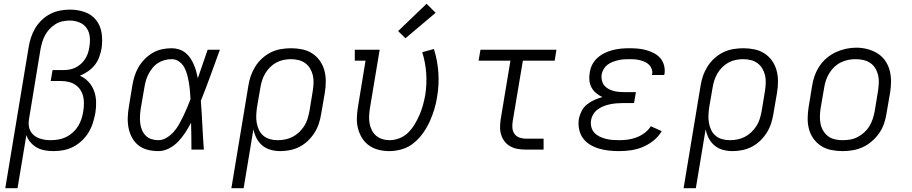

<svg xmlns="http://www.w3.org/2000/svg" viewBox="-20 -794 4840 1019"><path d="M8 205 132 -543Q136 -569 144.5 -595Q153 -621 167 -644.5Q181 -668 202 -688Q223 -708 247.5 -720.5Q272 -733 299 -738Q326 -743 352 -743Q392 -743 429.5 -730Q467 -717 490.5 -687Q514 -657 519.5 -617Q525 -577 519 -537Q515 -514 506.5 -491Q498 -468 483 -449Q468 -430 447 -415.5Q426 -401 404 -392Q430 -381 449.5 -360Q469 -339 479 -312Q489 -285 490 -254.5Q491 -224 486 -194Q481 -168 473 -142Q465 -116 450.5 -92Q436 -68 415 -48Q394 -28 369 -15Q344 -2 317 3Q290 8 264 8Q241 8 218 4Q195 0 175.5 -11Q156 -22 141.5 -39Q127 -56 120 -77L73 205ZM249 -50Q269 -50 290 -53.5Q311 -57 330.5 -66.5Q350 -76 366.5 -91Q383 -106 394.5 -124.5Q406 -143 412.5 -163.5Q419 -184 422 -204Q425 -224 425.5 -244.5Q426 -265 421 -284Q416 -303 405.5 -318.5Q395 -334 379 -344.5Q363 -355 343.5 -359.5Q324 -364 304 -364H249L259 -422H314Q330 -422 346.5 -424.5Q363 -427 379 -434.5Q395 -442 408.5 -454Q422 -466 431.5 -480.5Q441 -495 446.5 -511.5Q452 -528 454 -544Q459 -571 456.5 -597.5Q454 -624 440 -644.5Q426 -665 401.5 -675Q377 -685 351 -685Q332 -685 312.5 -681Q293 -677 275.5 -666.5Q258 -656 243.5 -640.5Q229 -625 219.5 -607.5Q210 -590 204.5 -571.5Q199 -553 195 -533L134 -162Q131 -145 132.5 -129Q134 -113 141 -99.5Q148 -86 160 -76Q172 -66 186.5 -60.5Q201 -55 217 -52.5Q233 -50 249 -50Z M820 8Q791 8 763.5 1Q736 -6 715 -22.5Q694 -39 681 -63Q668 -87 662.5 -114Q657 -141 658 -170Q659 -199 664 -228L682 -338Q686 -363 693.5 -388Q701 -413 714.5 -436.5Q728 -460 747.5 -480Q767 -500 790.5 -513.5Q814 -527 839.5 -532.5Q865 -538 891 -538Q911 -538 930 -532Q949 -526 964 -514Q979 -502 989.5 -486.5Q1000 -471 1008 -453Q1016 -435 1021 -416.5Q1026 -398 1030 -379Q1043 -417 1056 -454.5Q1069 -492 1082 -530H1147Q1122 -462 1097.5 -394Q1073 -326 1046 -259Q1051 -194 1054 -129.5Q1057 -65 1062 0H996Q996 -36 995.5 -72Q995 -108 994 -143Q980 -116 963.5 -90.5Q947 -65 925.5 -42.5Q904 -20 876.5 -6Q849 8 820 8ZM820 -50Q843 -50 865 -63.5Q887 -77 903 -95.5Q919 -114 931 -135.5Q943 -157 953.5 -179Q964 -201 973.5 -223.5Q983 -246 991 -268Q990 -290 988 -312Q986 -334 982.5 -355Q979 -376 973.5 -397Q968 -418 958 -436.5Q948 -455 930.5 -467.5Q913 -480 891 -480Q872 -480 853.5 -475Q835 -470 818.5 -459.5Q802 -449 789.5 -433.5Q777 -418 768 -400.5Q759 -383 754 -365Q749 -347 746 -328L727 -218Q724 -199 723 -179.5Q722 -160 724 -141.5Q726 -123 733 -105.5Q740 -88 752.5 -75Q765 -62 783 -56Q801 -50 820 -50Z M1208 205 1298 -338Q1302 -365 1311 -391Q1320 -417 1335 -441Q1350 -465 1371.5 -484.5Q1393 -504 1418.5 -516.5Q1444 -529 1471.5 -533.5Q1499 -538 1525 -538Q1555 -538 1584 -532Q1613 -526 1637 -510.5Q1661 -495 1677.5 -471.5Q1694 -448 1701.5 -420.5Q1709 -393 1709 -362.5Q1709 -332 1704 -302L1685 -192Q1681 -166 1673 -140.5Q1665 -115 1650.5 -91.5Q1636 -68 1615.5 -48Q1595 -28 1571 -15.5Q1547 -3 1520.5 2.5Q1494 8 1468 8Q1441 8 1416 1Q1391 -6 1372 -22Q1353 -38 1341.5 -60.5Q1330 -83 1325 -108L1273 205ZM1453 -50Q1474 -50 1494 -54Q1514 -58 1532.5 -67.5Q1551 -77 1567 -92Q1583 -107 1594.5 -125Q1606 -143 1612 -162.5Q1618 -182 1622 -202L1640 -312Q1643 -332 1644 -353Q1645 -374 1640.5 -393.5Q1636 -413 1626 -430Q1616 -447 1600.5 -458.5Q1585 -470 1565 -475Q1545 -480 1524 -480Q1505 -480 1485 -476Q1465 -472 1446.5 -462Q1428 -452 1413 -437Q1398 -422 1387.5 -404Q1377 -386 1371 -367Q1365 -348 1362 -329L1344 -225Q1341 -204 1340 -183Q1339 -162 1342.5 -142Q1346 -122 1354.5 -104Q1363 -86 1378 -73.5Q1393 -61 1412.5 -55.5Q1432 -50 1453 -50Z M2046 8Q2017 8 1989 1Q1961 -6 1938.5 -22Q1916 -38 1901.5 -61.5Q1887 -85 1880 -112.5Q1873 -140 1874 -169.5Q1875 -199 1880 -228L1920 -472H1863V-530H1995L1943 -218Q1940 -198 1939 -178Q1938 -158 1941.5 -139Q1945 -120 1953.5 -103Q1962 -86 1976 -74Q1990 -62 2008.5 -56Q2027 -50 2047 -50Q2074 -50 2100.5 -60.5Q2127 -71 2147 -91Q2167 -111 2181.5 -135.5Q2196 -160 2207 -185.5Q2218 -211 2225 -237Q2232 -263 2237 -290Q2246 -349 2242 -405.5Q2238 -462 2221 -517L2283 -534Q2302 -473 2306.5 -409.5Q2311 -346 2300 -281Q2295 -247 2285 -214Q2275 -181 2260.5 -149Q2246 -117 2225 -87.5Q2204 -58 2176 -35Q2148 -12 2113.5 -2Q2079 8 2046 8ZM2132 -591 2093 -629 2244 -774 2292 -726Z M2771 0Q2749 0 2728.5 -3.5Q2708 -7 2690 -16.5Q2672 -26 2659.5 -41.5Q2647 -57 2640.5 -76.5Q2634 -96 2634 -117Q2634 -138 2637 -159L2689 -472H2520L2530 -530H2933L2924 -472H2755L2701 -150Q2698 -132 2699.5 -114.5Q2701 -97 2710.5 -83.5Q2720 -70 2736.5 -64Q2753 -58 2771 -58H2865V0Z M3265 8Q3238 8 3211 5Q3184 2 3158.5 -5.5Q3133 -13 3111 -26.5Q3089 -40 3074 -60.5Q3059 -81 3053.5 -108Q3048 -135 3052 -162Q3056 -183 3066.5 -204Q3077 -225 3095 -239.5Q3113 -254 3134.5 -263.5Q3156 -273 3177 -279Q3159 -287 3144 -299.5Q3129 -312 3119.5 -329.5Q3110 -347 3108 -367.5Q3106 -388 3110 -409Q3113 -431 3123.5 -451.5Q3134 -472 3151.5 -487.5Q3169 -503 3190 -513Q3211 -523 3233 -528.5Q3255 -534 3276.5 -536Q3298 -538 3320 -538Q3343 -538 3366 -536Q3389 -534 3410 -528Q3431 -522 3450.5 -512Q3470 -502 3484 -486Q3498 -470 3504 -448Q3510 -426 3507 -404Q3506 -402 3506 -399.5Q3506 -397 3505 -396H3440Q3441 -397 3441 -398Q3441 -399 3441 -400Q3444 -414 3439 -427.5Q3434 -441 3424.5 -450.5Q3415 -460 3402.5 -465.5Q3390 -471 3376.5 -474.5Q3363 -478 3349 -479Q3335 -480 3320 -480Q3305 -480 3290.5 -479Q3276 -478 3261 -474.5Q3246 -471 3231.5 -465.5Q3217 -460 3204.5 -450.5Q3192 -441 3184 -427.5Q3176 -414 3173 -399Q3171 -384 3174 -369Q3177 -354 3185.5 -342.5Q3194 -331 3207 -323.5Q3220 -316 3234 -312Q3248 -308 3263.5 -306.5Q3279 -305 3294 -305H3355L3345 -247H3285Q3268 -247 3251 -245.5Q3234 -244 3217 -240.5Q3200 -237 3183.5 -230.5Q3167 -224 3152.5 -213.5Q3138 -203 3128.5 -187Q3119 -171 3117 -155Q3114 -137 3118.5 -119.5Q3123 -102 3134.5 -89.5Q3146 -77 3161.5 -69.5Q3177 -62 3194 -57.5Q3211 -53 3229 -51.5Q3247 -50 3265 -50Q3288 -50 3311.5 -53Q3335 -56 3357.5 -64.5Q3380 -73 3400.5 -88Q3421 -103 3434 -124L3492 -98Q3475 -69 3448 -47.5Q3421 -26 3390.5 -13.5Q3360 -1 3328.5 3.5Q3297 8 3265 8Z M3608 205 3698 -338Q3702 -365 3711 -391Q3720 -417 3735 -441Q3750 -465 3771.5 -484.5Q3793 -504 3818.5 -516.5Q3844 -529 3871.5 -533.5Q3899 -538 3925 -538Q3955 -538 3984 -532Q4013 -526 4037 -510.5Q4061 -495 4077.5 -471.5Q4094 -448 4101.5 -420.5Q4109 -393 4109 -362.5Q4109 -332 4104 -302L4085 -192Q4081 -166 4073 -140.5Q4065 -115 4050.5 -91.5Q4036 -68 4015.5 -48Q3995 -28 3971 -15.5Q3947 -3 3920.5 2.5Q3894 8 3868 8Q3841 8 3816 1Q3791 -6 3772 -22Q3753 -38 3741.5 -60.5Q3730 -83 3725 -108L3673 205ZM3853 -50Q3874 -50 3894 -54Q3914 -58 3932.5 -67.5Q3951 -77 3967 -92Q3983 -107 3994.5 -125Q4006 -143 4012 -162.5Q4018 -182 4022 -202L4040 -312Q4043 -332 4044 -353Q4045 -374 4040.5 -393.5Q4036 -413 4026 -430Q4016 -447 4000.5 -458.5Q3985 -470 3965 -475Q3945 -480 3924 -480Q3905 -480 3885 -476Q3865 -472 3846.5 -462Q3828 -452 3813 -437Q3798 -422 3787.5 -404Q3777 -386 3771 -367Q3765 -348 3762 -329L3744 -225Q3741 -204 3740 -183Q3739 -162 3742.5 -142Q3746 -122 3754.5 -104Q3763 -86 3778 -73.5Q3793 -61 3812.5 -55.5Q3832 -50 3853 -50Z M4451 8Q4421 8 4391.5 2Q4362 -4 4338 -19.5Q4314 -35 4297.5 -58Q4281 -81 4273.5 -109Q4266 -137 4266.5 -167.5Q4267 -198 4272 -228L4290 -338Q4294 -365 4303.5 -391.5Q4313 -418 4329 -442.5Q4345 -467 4367.5 -486Q4390 -505 4416 -517Q4442 -529 4469.5 -535Q4497 -541 4524 -541Q4555 -541 4583.5 -533.5Q4612 -526 4636.5 -511Q4661 -496 4677.5 -472.5Q4694 -449 4701.5 -421Q4709 -393 4709 -362.5Q4709 -332 4704 -302L4685 -192Q4681 -165 4672 -138.5Q4663 -112 4646.5 -88Q4630 -64 4607.5 -44.5Q4585 -25 4559 -13Q4533 -1 4505.5 3.5Q4478 8 4451 8ZM4452 -50Q4473 -50 4493 -53.5Q4513 -57 4532 -67Q4551 -77 4567 -91.5Q4583 -106 4594 -124Q4605 -142 4611.5 -162Q4618 -182 4622 -202L4640 -312Q4643 -333 4644 -354Q4645 -375 4640.5 -394.5Q4636 -414 4625.5 -431.5Q4615 -449 4598.5 -460Q4582 -471 4562 -475.5Q4542 -480 4521 -480Q4501 -480 4481 -476Q4461 -472 4442 -462.5Q4423 -453 4407.5 -438Q4392 -423 4381 -405Q4370 -387 4363.5 -367.5Q4357 -348 4354 -328L4335 -218Q4332 -198 4331.5 -177Q4331 -156 4335 -136.5Q4339 -117 4349.5 -99.5Q4360 -82 4375.5 -70.5Q4391 -59 4411 -54.5Q4431 -50 4452 -50Z"/></svg>

Font: Iosevka Curly Slab LtEx
Style: Italic
Weight: 300
Width: 7
Italic angle: -9°
Monospace: yes
Designer: Belleve Invis
Foundry: Belleve Invis
Version: Version 11.1.0; ttfautohint (v1.8.3)